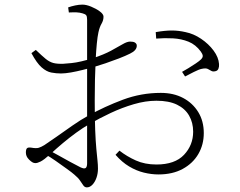

<svg xmlns="http://www.w3.org/2000/svg" viewBox="-20 -782 1040 831"><path d="M278 -728 275 -750Q289 -755 305.5 -758.5Q322 -762 337 -762Q353 -762 374 -753.5Q395 -745 411.5 -733Q428 -721 428 -710Q428 -694 419.5 -679.5Q411 -665 406 -642Q402 -624 399 -593Q396 -562 394 -522Q392 -482 391 -437Q390 -392 390 -346Q390 -269 392 -219Q394 -169 397 -137.5Q400 -106 402 -87Q404 -68 404 -52Q404 -31 397.5 -12.5Q391 6 380 17.5Q369 29 356 29Q347 29 341 21Q335 13 327 0.5Q319 -12 302 -26Q292 -35 269 -51.5Q246 -68 220.5 -86Q195 -104 174 -115L188 -134Q207 -124 232 -110Q257 -96 282.5 -82Q308 -68 328 -58Q345 -50 351 -55Q357 -60 357 -75Q357 -110 357 -170.5Q357 -231 357 -327Q357 -374 357 -431Q357 -488 357 -542.5Q357 -597 357 -639Q357 -681 357 -697Q357 -711 353 -716Q349 -721 338 -724Q325 -728 311 -728.5Q297 -729 278 -728ZM135 -566Q162 -540 178 -527Q194 -514 210.5 -509.5Q227 -505 254 -506Q270 -507 289.5 -509Q309 -511 332.5 -516.5Q356 -522 382 -530Q430 -546 460.5 -562.5Q491 -579 510.5 -590.5Q530 -602 543 -602Q550 -602 555.5 -601Q561 -600 564.5 -597.5Q568 -595 570 -592Q572 -589 572 -584Q572 -564 543 -550Q523 -540 494.5 -529Q466 -518 436.5 -508Q407 -498 383 -491Q364 -486 338.5 -479.5Q313 -473 287.5 -468.5Q262 -464 244 -464Q223 -464 202 -468Q181 -472 160 -490.5Q139 -509 116 -552ZM172 -154Q192 -167 224.5 -190Q257 -213 293.5 -238.5Q330 -264 363 -282Q433 -321 512 -350.5Q591 -380 676 -380Q731 -380 772.5 -358Q814 -336 838 -297Q862 -258 862 -206Q862 -156 838.5 -115.5Q815 -75 771 -51Q727 -27 666 -27Q635 -27 602.5 -35Q570 -43 539 -61.5Q508 -80 480 -112L497 -130Q529 -105 568 -87.5Q607 -70 657 -70Q737 -70 776.5 -112Q816 -154 816 -212Q816 -251 798.5 -281.5Q781 -312 746 -329Q711 -346 657 -346Q610 -346 559 -331Q508 -316 459 -293Q410 -270 367 -245Q339 -229 309.5 -207.5Q280 -186 252 -162.5Q224 -139 198 -115Q170 -90 156 -83Q142 -76 133 -76Q126 -76 119.5 -80Q113 -84 106 -91Q98 -99 95 -106.5Q92 -114 92 -122Q92 -135 96.5 -140Q101 -145 115 -143Q137 -139 148 -142.5Q159 -146 172 -154ZM656 -615 654 -643Q694 -650 723.5 -650Q753 -650 783 -643Q818 -636 850.5 -614Q883 -592 904.5 -563Q926 -534 928 -505Q929 -494 925.5 -485Q922 -476 913 -474Q902 -471 895 -475Q888 -479 879.5 -483.5Q871 -488 853 -484Q842 -482 819 -470.5Q796 -459 781 -451L768 -471Q779 -477 795.5 -487Q812 -497 827.5 -507.5Q843 -518 850 -525Q858 -533 857.5 -540.5Q857 -548 849 -559Q827 -589 796 -601.5Q765 -614 729 -616Q693 -618 656 -615Z"/></svg>

Font: Noto Serif SC
Style: Regular
Weight: 200
Designer: Ryoko NISHIZUKA 西塚涼子 (kana & ideographs); Frank Grießhammer (Latin, Greek & Cyrillic); Wenlong ZHANG 张文龙 (bopomofo); San
Foundry: Adobe
Version: Version 2.001;hotconv 1.1.0;makeotfexe 2.6.0